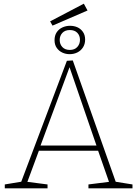

<svg xmlns="http://www.w3.org/2000/svg" viewBox="-20 -1022 745 1042"><path d="M611 -27 599 -37 699 -21V0H460V-21L579 -36L574 -28L510 -211L520 -204H183L194 -212L126 -28L121 -36L238 -21V0H6V-21L103 -37L92 -27L343 -692L375 -694ZM197 -224 191 -232H511L506 -225L354 -667H361ZM265 -883 252 -906 435 -1002 455 -965ZM358 -728Q337 -728 318.5 -736.5Q300 -745 288 -762Q276 -779 276 -804Q276 -829 287.5 -846.5Q299 -864 318.5 -873Q338 -882 360 -882Q382 -882 400 -874Q418 -866 430 -849Q442 -832 442 -807Q442 -783 430.5 -765Q419 -747 400 -737.5Q381 -728 358 -728ZM359 -751Q385 -751 399.5 -767Q414 -783 414 -806Q414 -829 399.5 -844Q385 -859 359 -859Q333 -859 318.5 -843.5Q304 -828 304 -805Q304 -782 318.5 -766.5Q333 -751 359 -751Z"/></svg>

Font: Bitter Thin ExtraLight
Style: Regular
Weight: 250
Version: Version 2.002